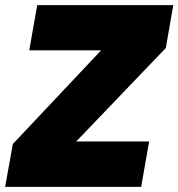

<svg xmlns="http://www.w3.org/2000/svg" viewBox="-20 -728 695 748"><path d="M655 -708 626 -541 277 -177H561L530 0H0L30 -167L374 -532H94L125 -708Z"/></svg>

Font: Poppins Black
Style: Italic
Weight: 900
Italic angle: -10°
Designer: Ninad Kale (Devanagari), Jonny Pinhorn (Latin)
Foundry: Indian Type Foundry
Version: Version 3.200;PS 1.000;hotconv 16.6.54;makeotf.lib2.5.65590